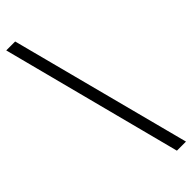

<svg xmlns="http://www.w3.org/2000/svg" viewBox="-298 -761 883 883"><g transform="rotate(-45 144.0 -319.5)"><path d="M229 121 0 -760H58L288 121Z"/></g></svg>

Font: Noto Serif Test
Style: Regular
Weight: 400
Version: Version 1.000